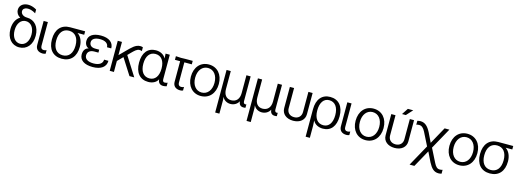

<svg xmlns="http://www.w3.org/2000/svg" viewBox="1 -1847 8680 3211"><g transform="rotate(15 4340.5 -241.0)"><path d="M245 -502C182 -502 137 -538 137 -584C137 -659 248 -677 358 -606V-671C214 -758 63 -708 63 -589C63 -539 90 -496 136 -471C68 -432 27 -350 27 -245C27 -90 114 13 245 13C377 13 465 -90 465 -245C465 -399 377 -502 245 -502ZM100 -245C100 -362 158 -440 245 -440C333 -440 392 -362 392 -245C392 -127 333 -49 245 -49C158 -49 100 -127 100 -245Z M529 -104C529 -32 575 11 654 11C671 11 689 7 703 1V-61C692 -54 674 -49 654 -49C621 -49 602 -71 602 -108V-520H529Z M983 -532C831 -532 742 -431 742 -259C742 -88 831 13 983 13C1136 13 1226 -88 1226 -259C1226 -352 1191 -430 1131 -470V-472H1244V-532ZM816 -259C816 -393 878 -472 983 -472C1089 -472 1151 -393 1151 -259C1151 -126 1089 -47 983 -47C878 -47 816 -126 816 -259Z M1363 -148C1363 -209 1406 -245 1480 -245H1551V-296H1480C1417 -296 1380 -328 1380 -380C1380 -437 1433 -470 1521 -470C1612 -470 1666 -433 1666 -369H1740C1740 -471 1659 -532 1521 -532C1385 -532 1305 -478 1305 -384C1305 -328 1331 -287 1373 -272V-270C1320 -259 1288 -212 1288 -145C1288 -46 1373 13 1518 13C1663 13 1748 -50 1748 -156H1673C1673 -89 1615 -49 1518 -49C1420 -49 1363 -86 1363 -148Z M1812 -520V0H1885V-190L1975 -281L2154 0H2237L2027 -332L2077 -383C2121 -426 2158 -466 2203 -466C2223 -466 2236 -463 2246 -457V-524C2232 -529 2219 -532 2201 -532C2119 -532 2063 -469 1984 -391L1887 -293H1885V-520Z M2480 13C2557 13 2619 -20 2646 -75H2648C2650 -20 2683 13 2738 13C2758 13 2780 9 2799 3V-59C2789 -52 2769 -48 2746 -48C2725 -48 2713 -66 2713 -98V-520H2640L2645 -439H2643C2613 -497 2549 -532 2471 -532C2332 -532 2250 -431 2250 -261C2250 -89 2335 13 2480 13ZM2324 -261C2324 -393 2382 -471 2481 -471C2580 -471 2640 -393 2640 -261C2640 -128 2582 -49 2484 -49C2384 -49 2324 -128 2324 -261Z M2908 -104C2908 -32 2954 11 3033 11C3050 11 3068 7 3082 1V-61C3071 -54 3053 -49 3033 -49C3000 -49 2981 -71 2981 -108V-460H3110V-520H2981L2908 -518L2818 -523V-460H2908Z M3389 -532C3245 -532 3148 -423 3148 -259C3148 -96 3245 13 3389 13C3535 13 3632 -96 3632 -259C3632 -423 3535 -532 3389 -532ZM3222 -259C3222 -387 3290 -472 3389 -472C3490 -472 3557 -387 3557 -259C3557 -132 3490 -47 3389 -47C3290 -47 3222 -132 3222 -259Z M3696 217H3769V-17L3764 -69H3766C3789 -18 3844 13 3903 13C3965 13 4018 -18 4046 -70H4048C4050 -18 4079 13 4127 13C4145 13 4160 12 4165 9V-50C4161 -47 4154 -46 4146 -46C4126 -46 4113 -63 4113 -92V-520H4040V-211C4040 -110 3988 -50 3900 -50C3817 -50 3769 -110 3769 -210V-520H3696Z M4239 217H4312V-17L4307 -69H4309C4332 -18 4387 13 4446 13C4508 13 4561 -18 4589 -70H4591C4593 -18 4622 13 4670 13C4688 13 4703 12 4708 9V-50C4704 -47 4697 -46 4689 -46C4669 -46 4656 -63 4656 -92V-520H4583V-211C4583 -110 4531 -50 4443 -50C4360 -50 4312 -110 4312 -210V-520H4239Z M4989 13C5108 13 5186 -53 5186 -153V-520H5113V-170C5113 -97 5064 -49 4989 -49C4914 -49 4865 -97 4865 -170V-520H4792V-153C4792 -53 4871 13 4989 13Z M5490 -533C5347 -533 5262 -431 5262 -259V216H5335V5L5330 -81H5332C5361 -23 5425 12 5504 12C5642 12 5723 -89 5723 -259C5723 -431 5636 -533 5490 -533ZM5336 -259C5336 -395 5392 -476 5487 -476C5588 -476 5648 -395 5648 -259C5648 -125 5592 -45 5495 -45C5396 -45 5336 -125 5336 -259Z M5787 -104C5787 -32 5833 11 5912 11C5929 11 5947 7 5961 1V-61C5950 -54 5932 -49 5912 -49C5879 -49 5860 -71 5860 -108V-520H5787Z M6241 -532C6097 -532 6000 -423 6000 -259C6000 -96 6097 13 6241 13C6387 13 6484 -96 6484 -259C6484 -423 6387 -532 6241 -532ZM6074 -259C6074 -387 6142 -472 6241 -472C6342 -472 6409 -387 6409 -259C6409 -132 6342 -47 6241 -47C6142 -47 6074 -132 6074 -259Z M6745 13C6864 13 6942 -53 6942 -153V-520H6869V-170C6869 -97 6820 -49 6745 -49C6670 -49 6621 -97 6621 -170V-520H6548V-153C6548 -53 6627 13 6745 13ZM6721 -567H6787L6886 -676H6793Z M7469 80 7351 -154 7554 -520H7471L7309 -226L7230 -389C7181 -483 7131 -532 7050 -532C7033 -532 7013 -529 6998 -524L6997 -457C7009 -462 7030 -465 7048 -465C7091 -465 7123 -435 7152 -379L7266 -152L7062 217H7145L7308 -78L7390 90C7439 183 7485 233 7566 233C7583 233 7603 230 7618 225V158C7607 163 7586 166 7568 166C7525 166 7497 136 7469 80Z M7865 -532C7721 -532 7624 -423 7624 -259C7624 -96 7721 13 7865 13C8011 13 8108 -96 8108 -259C8108 -423 8011 -532 7865 -532ZM7698 -259C7698 -387 7766 -472 7865 -472C7966 -472 8033 -387 8033 -259C8033 -132 7966 -47 7865 -47C7766 -47 7698 -132 7698 -259Z M8395 -532C8243 -532 8154 -431 8154 -259C8154 -88 8243 13 8395 13C8548 13 8638 -88 8638 -259C8638 -352 8603 -430 8543 -470V-472H8656V-532ZM8228 -259C8228 -393 8290 -472 8395 -472C8501 -472 8563 -393 8563 -259C8563 -126 8501 -47 8395 -47C8290 -47 8228 -126 8228 -259Z"/></g></svg>

Font: Non Bureau Light
Style: Regular
Weight: 300
Designer: Jona Saucedo
Foundry: Non Foundry
Version: Version 1.000;FEAKit 1.0